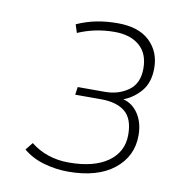

<svg xmlns="http://www.w3.org/2000/svg" viewBox="-56 -821 447 506"><g transform="rotate(10 167.5 -568.0)"><path d="M38 -402 54 -422Q97 -388 156 -388Q223 -388 260.5 -414.5Q298 -441 298 -487Q298 -530 275.5 -548.5Q253 -567 211 -567H142L145 -588H218Q254 -588 280.5 -607Q307 -626 307 -666Q307 -706 282.5 -727Q258 -748 216 -748Q190 -748 165.5 -743Q141 -738 118 -728L111 -750Q138 -762 164.5 -767Q191 -772 220 -772Q276 -772 305.5 -744Q335 -716 335 -672Q335 -634 316 -611Q297 -588 269 -577Q294 -571 309.5 -547.5Q325 -524 325 -490Q325 -434 281 -399Q237 -364 158 -364Q126 -364 94 -373Q62 -382 38 -402Z"/></g></svg>

Font: Georama ExtraLight
Style: Italic
Weight: 200
Italic angle: -9°
Designer: Jean-Baptiste Levee
Foundry: Production Type
Version: Version 1.000